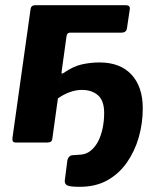

<svg xmlns="http://www.w3.org/2000/svg" viewBox="-20 -550 632 741"><path d="M288 171Q250 171 239.5 165.5Q229 160 230 147L240 69Q241 62 246 56Q251 50 259 49L289 47Q312 46 329.5 32Q347 18 358.5 -4Q370 -26 376 -54.5Q382 -83 382 -114Q382 -161 358.5 -182Q335 -203 296 -203Q273 -203 249.5 -194.5Q226 -186 203 -170L218 -272Q217 -267 219.5 -266.5Q222 -266 225 -268Q262 -294 296 -301.5Q330 -309 364 -309Q444 -309 487.5 -262Q531 -215 531 -132Q531 -74 515.5 -20Q500 34 469.5 77.5Q439 121 394 146Q349 171 288 171ZM41 0Q26 0 28 -17L98 -515Q100 -530 117 -530H465Q473 -530 477.5 -526.5Q482 -523 481 -515L470 -441Q468 -424 448 -424H250Q240 -424 237 -412L182 -15Q181 0 163 0Z"/></svg>

Font: Libre Franklin
Style: Bold Italic
Weight: 700
Italic angle: -8°
Designer: Pablo Impallari, Rodrigo Fuenzalida, Nhung Nguyen
Foundry: Impallari Type
Version: Version 3.000